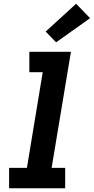

<svg xmlns="http://www.w3.org/2000/svg" viewBox="-20 -1014 505 1034"><path d="M29 0V-110H125L210 -625H138V-735H362L258 -110H331V0ZM282 -786 226 -844 390 -994 465 -916Z"/></svg>

Font: Iosevka Etoile XBdObl
Style: Regular
Weight: 800
Italic angle: -9°
Designer: Belleve Invis
Foundry: Belleve Invis
Version: Version 15.5.2; ttfautohint (v1.8.4)